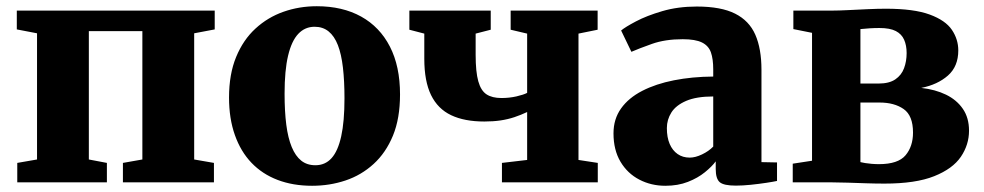

<svg xmlns="http://www.w3.org/2000/svg" viewBox="-20 -586 3162 617"><path d="M35.5 0V-62.5L99 -73.5V-479L34 -491.5V-552H670V-491.5L604 -479V-73.5L667.5 -62.5V0H375V-62.5L437.5 -73.5V-486H265.5V-73.5L323.5 -62.5V0Z M716 -272.5Q716 -347.5 738.8 -402.8Q761.5 -458 801 -494.2Q840.5 -530.5 891 -548.2Q941.5 -566 998 -566Q1080.5 -566 1140.5 -532.8Q1200.5 -499.5 1233 -436.2Q1265.5 -373 1265.5 -282.5Q1265.5 -205.5 1242.8 -150.2Q1220 -95 1180.5 -59Q1141 -23 1090.2 -6Q1039.5 11 983 11Q921.5 11 872.2 -7.8Q823 -26.5 788.2 -62.8Q753.5 -99 734.8 -152Q716 -205 716 -272.5ZM993.5 -55Q1025 -55 1045.5 -77.8Q1066 -100.5 1076.5 -148Q1087 -195.5 1087 -270Q1087 -326 1082 -369Q1077 -412 1065.8 -441Q1054.5 -470 1036 -485Q1017.5 -500 991 -500Q960 -500 938.5 -477.2Q917 -454.5 905.8 -407.2Q894.5 -360 894.5 -285Q894.5 -228 900 -185.2Q905.5 -142.5 917.5 -113.5Q929.5 -84.5 948 -69.8Q966.5 -55 993.5 -55Z M1593 0V-62.5L1674 -72V-226Q1654 -216.5 1633 -209.5Q1612 -202.5 1588.5 -199Q1565 -195.5 1536.5 -195.5Q1472.5 -195.5 1429.8 -215.8Q1387 -236 1365.2 -280.5Q1343.5 -325 1343.5 -397V-478L1295.5 -490.5V-552H1557V-490.5L1508.5 -478V-410Q1508.5 -355 1517 -324.8Q1525.5 -294.5 1543.5 -282.8Q1561.5 -271 1591.5 -271Q1616.5 -271 1639.5 -276.2Q1662.5 -281.5 1674 -287.5V-478L1621 -490.5V-552H1900.5V-490.5L1839 -478V-72L1901 -62.5V0Z M2118 11Q2072.5 11 2034.5 -8.8Q1996.5 -28.5 1974 -66.2Q1951.5 -104 1951.5 -157.5Q1951.5 -203.5 1975.8 -237.5Q2000 -271.5 2043.8 -294Q2087.5 -316.5 2145.8 -328Q2204 -339.5 2272 -340V-363Q2272 -396.5 2264.5 -417.8Q2257 -439 2235.8 -449.5Q2214.5 -460 2174 -460Q2117.5 -460 2075.2 -445Q2033 -430 2009 -419.5L1976 -488Q1989 -499 2023.5 -517.2Q2058 -535.5 2108.2 -550.2Q2158.5 -565 2219 -565Q2297 -565 2342.2 -542.2Q2387.5 -519.5 2407.2 -474.5Q2427 -429.5 2427 -361.5V-65L2477 -64V-4.5Q2465.5 -2 2442.5 1.5Q2419.5 5 2392.8 7.8Q2366 10.5 2344.5 10.5Q2306 10.5 2293 -0.5Q2280 -11.5 2280 -43V-67.5Q2268 -51 2245.2 -32.5Q2222.5 -14 2190.5 -1.5Q2158.5 11 2118 11ZM2196.5 -79.5Q2214.5 -79.5 2236 -89.8Q2257.5 -100 2272 -115V-276Q2218 -276 2185 -261.8Q2152 -247.5 2137.5 -224.5Q2123 -201.5 2123 -174.5Q2123 -144.5 2132 -123.5Q2141 -102.5 2157.5 -91Q2174 -79.5 2196.5 -79.5Z M2822.5 4Q2794.5 4 2763.8 3Q2733 2 2704.2 1Q2675.5 0 2653 0H2527.5V-60L2589.5 -69.5V-480.5L2529.5 -492.5V-552H2656.5Q2675 -552 2705.2 -553.5Q2735.5 -555 2768.2 -556.5Q2801 -558 2826.5 -558Q2917 -558 2967.8 -539.2Q3018.5 -520.5 3039 -490Q3059.5 -459.5 3059.5 -424Q3059.5 -372.5 3026.2 -343.2Q2993 -314 2940.5 -303.5Q2985.5 -298.5 3020 -281.8Q3054.5 -265 3074.2 -236.2Q3094 -207.5 3094 -166Q3094 -121 3067.8 -82.2Q3041.5 -43.5 2982 -19.8Q2922.5 4 2822.5 4ZM2804.5 -58.5Q2866 -58.5 2890 -87Q2914 -115.5 2914 -160Q2914 -214.5 2884 -235.5Q2854 -256.5 2806.5 -256.5H2745V-65Q2751 -63.5 2760.2 -62Q2769.5 -60.5 2781.2 -59.5Q2793 -58.5 2804.5 -58.5ZM2745 -317.5H2803Q2837.5 -317.5 2857.2 -331Q2877 -344.5 2885.2 -366.8Q2893.5 -389 2893.5 -415.5Q2893.5 -440 2885.5 -458.2Q2877.5 -476.5 2858.8 -486.2Q2840 -496 2806 -496Q2790 -496 2774.5 -495Q2759 -494 2745 -492.5Z"/></svg>

Font: Merriweather 28pt Black
Style: Regular
Weight: 900
Version: Version 2.100